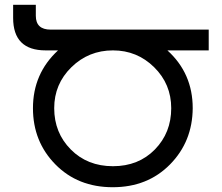

<svg xmlns="http://www.w3.org/2000/svg" viewBox="-20 -777 929 804"><path d="M854 -653V-566H681Q787 -470 787 -324Q786 -184 692 -88.5Q598 7 452 7Q306 7 212 -88.5Q118 -184 118 -324Q118 -469 223 -566H171Q35 -566 35 -702V-757H130V-711Q130 -653 192 -653ZM697 -324Q697 -425 625.5 -495.5Q554 -566 453 -566Q351 -566 279 -495.5Q207 -425 207 -324Q207 -221 276.5 -151Q346 -81 453 -81Q560 -81 628.5 -151Q697 -221 697 -324Z"/></svg>

Font: Montserrat arm
Style: Regular
Weight: 400
Designer: Julieta Ulanovsky
Foundry: Julieta Ulanovsky
Version: Version 6.000;PS 006.000;hotconv 1.0.88;makeotf.lib2.5.64775